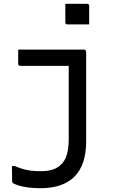

<svg xmlns="http://www.w3.org/2000/svg" viewBox="-20 -794 640 1014"><path d="M424 -532Q427 -532 429.5 -530.5Q432 -529 433.5 -526.5Q435 -524 435 -521Q435 -472 435 -426.5Q435 -381 435 -336Q435 -291 435 -245Q435 -199 435 -150Q435 -101 435 -47Q435 14 420 60Q405 106 375 137Q345 168 299.5 184Q254 200 193 200Q159 200 128.5 196Q98 192 76 185Q54 178 46 171Q46 169 45 167Q44 165 44 163Q44 143 43.5 123Q43 103 43 83H59Q79 92 100.5 98.5Q122 105 146 107.5Q170 110 197 110Q233 110 260 101Q287 92 305 72Q319 58 327 39.5Q335 21 339 -4Q343 -29 343 -58Q343 -112 343 -159.5Q343 -207 343 -252Q343 -297 343 -344Q343 -391 343 -446H331Q301 -446 270.5 -446Q240 -446 209 -446Q178 -446 148 -446Q118 -446 87 -446Q82 -446 79 -449Q76 -452 76 -457Q76 -476 76 -494.5Q76 -513 76 -532Q119 -532 162.5 -532Q206 -532 249.5 -532Q293 -532 337 -532Q381 -532 424 -532ZM325 -774Q339 -774 353.5 -774Q368 -774 382.5 -774Q397 -774 411.5 -774Q426 -774 440 -774Q445 -774 448 -771Q451 -768 451 -763V-665Q437 -665 422.5 -665Q408 -665 393.5 -665Q379 -665 364.5 -665Q350 -665 336 -665Q331 -665 328 -668Q325 -671 325 -676Z"/></svg>

Font: RecMonoLinear Nerd Font Mono
Style: Regular
Weight: 400
Monospace: yes
Version: Version 1.085; ttfautohint (v1.8.4.7-5d5b);Nerd Fonts 3.2.1